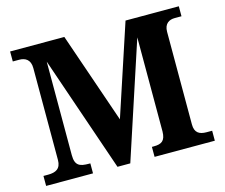

<svg xmlns="http://www.w3.org/2000/svg" viewBox="-101 -850 1153 985"><g transform="rotate(-15 476.0 -357.0)"><path d="M28 0H277V-53H270C223 -53 196 -61 196 -118V-615L407 0H475L677 -615V-115C676 -66 656 -53 614 -53H604V0H924V-53H894C856 -53 832 -67 832 -111V-603C832 -647 859 -661 888 -661H924V-714H641L482 -232L316 -714H28V-661H62C93 -661 121 -647 121 -601V-113C121 -66 93 -53 53 -53H28Z"/></g></svg>

Font: Noto Serif Georgian Bold
Style: Regular
Weight: 700
Designer: Monotype Design Team, Akaki Razmadze
Foundry: Google LLC
Version: Version 2.003